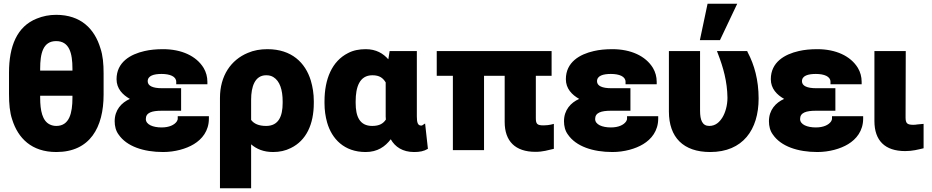

<svg xmlns="http://www.w3.org/2000/svg" viewBox="-20 -800 4968 1023"><path d="M28 -299C28 -247 32 -201 45 -163C76 -64 148 10 280 10C460 10 532 -122 532 -296V-409C532 -460 528 -505 515 -543C484 -646 411 -721 279 -721C242 -721 208 -714 176 -701C70 -659 28 -553 28 -413ZM194 -279V-290H366V-279C366 -198 350 -129 280 -129C267 -129 255 -132 245 -137C206 -156 194 -210 194 -279ZM194 -424V-434C194 -515 209 -581 279 -581C350 -581 366 -516 366 -434V-424Z M591 -154C591 -128 597 -103 612 -83C655 -20 745 10 849 10C912 10 972 -7 1013 -32C1056 -58 1093 -102 1093 -168V-181H927V-168C927 -162 925 -159 922 -153C909 -134 881 -121 841 -121C795 -121 757 -136 757 -166C757 -200 789 -210 842 -210H945V-330H842C795 -330 767 -342 767 -367C767 -397 800 -406 841 -406C885 -406 919 -393 919 -364V-351H1085V-364C1085 -391 1078 -416 1065 -438C1026 -502 947 -538 849 -538C813 -538 780 -535 750 -528C675 -511 601 -469 601 -378C601 -328 633 -295 672 -273C627 -253 591 -214 591 -154Z M1152 203H1318V-31C1347 -6 1384 10 1435 10C1470 10 1501 3 1529 -11C1612 -51 1652 -138 1652 -251V-261C1652 -301 1646 -337 1636 -371C1607 -466 1534 -538 1405 -538C1367 -538 1332 -532 1300 -518C1211 -481 1152 -397 1152 -278ZM1318 -161V-269C1318 -338 1338 -399 1398 -399C1414 -399 1426 -396 1437 -389C1471 -368 1486 -321 1486 -260V-251C1486 -180 1464 -129 1398 -129C1358 -129 1333 -141 1318 -161Z M1709 -250C1709 -213 1714 -179 1723 -147C1748 -60 1814 10 1928 10C1992 10 2032 -19 2062 -58C2085 -17 2126 10 2186 10C2216 10 2238 6 2260 -7L2245 -142L2228 -131H2224C2206 -131 2201 -147 2201 -180V-528H2056L2049 -484C2022 -515 1984 -538 1929 -538C1894 -538 1862 -532 1834 -517C1749 -474 1709 -379 1709 -260ZM1875 -251V-260C1875 -335 1895 -399 1964 -399C2002 -399 2020 -385 2035 -361V-179C2035 -173 2036 -168 2036 -163C2022 -142 2002 -129 1963 -129C1896 -129 1875 -180 1875 -251Z M2307 -396H2393V0H2559V-396H2669V-150C2669 -48 2725 9 2833 9C2873 9 2900 0 2931 -7V-140L2915 -136C2906 -134 2891 -132 2877 -132C2842 -132 2835 -139 2835 -171V-396H2919V-528H2307Z M2985 -154C2985 -128 2991 -103 3006 -83C3049 -20 3139 10 3243 10C3306 10 3366 -7 3407 -32C3450 -58 3487 -102 3487 -168V-181H3321V-168C3321 -162 3319 -159 3316 -153C3303 -134 3275 -121 3235 -121C3189 -121 3151 -136 3151 -166C3151 -200 3183 -210 3236 -210H3339V-330H3236C3189 -330 3161 -342 3161 -367C3161 -397 3194 -406 3235 -406C3279 -406 3313 -393 3313 -364V-351H3479V-364C3479 -391 3472 -416 3459 -438C3420 -502 3341 -538 3243 -538C3207 -538 3174 -535 3144 -528C3069 -511 2995 -469 2995 -378C2995 -328 3027 -295 3066 -273C3021 -253 2985 -214 2985 -154Z M3544 -206C3544 -68 3621 10 3764 10C3938 10 4022 -109 4022 -275C4022 -374 3999 -455 3964 -521L3961 -528H3800L3806 -512C3833 -442 3855 -366 3856 -279C3856 -239 3845 -200 3829 -174C3814 -150 3793 -129 3759 -129C3722 -129 3710 -160 3710 -210V-528H3544ZM3709 -586H3816L3908 -780H3750Z M4077 -154C4077 -128 4083 -103 4098 -83C4141 -20 4231 10 4335 10C4398 10 4458 -7 4499 -32C4542 -58 4579 -102 4579 -168V-181H4413V-168C4413 -162 4411 -159 4408 -153C4395 -134 4367 -121 4327 -121C4281 -121 4243 -136 4243 -166C4243 -200 4275 -210 4328 -210H4431V-330H4328C4281 -330 4253 -342 4253 -367C4253 -397 4286 -406 4327 -406C4371 -406 4405 -393 4405 -364V-351H4571V-364C4571 -391 4564 -416 4551 -438C4512 -502 4433 -538 4335 -538C4299 -538 4266 -535 4236 -528C4161 -511 4087 -469 4087 -378C4087 -328 4119 -295 4158 -273C4113 -253 4077 -214 4077 -154Z M4639 -155C4639 -51 4695 5 4803 5C4843 5 4870 -3 4901 -10V-140L4868 -137C4861 -136 4855 -135 4847 -135C4813 -135 4805 -143 4805 -175L4806 -528H4639Z"/></svg>

Font: Asimov Pro
Style: Ult
Weight: 900
Designer: Google
Version: Version 2.000980; 2014